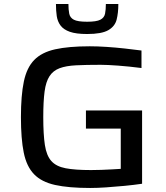

<svg xmlns="http://www.w3.org/2000/svg" viewBox="-20 -926 827 954"><path d="M428 8Q321 8 253.5 -7Q186 -22 149 -60.5Q112 -99 98 -167.5Q84 -236 84 -344Q84 -452 98.5 -521Q113 -590 150 -628Q187 -666 254 -681Q321 -696 426 -696Q464 -696 509.5 -693Q555 -690 600 -685Q645 -680 683 -675V-588Q621 -596 566.5 -600Q512 -604 480 -604Q408 -604 358 -601.5Q308 -599 276 -587Q244 -575 226 -547.5Q208 -520 201.5 -471Q195 -422 195 -344Q195 -258 203 -205.5Q211 -153 235 -126Q259 -99 306 -90Q353 -81 432 -81Q456 -81 484.5 -82Q513 -83 538.5 -84.5Q564 -86 580 -87V-287H407V-377H686V-13Q645 -7 598.5 -2.5Q552 2 507.5 5Q463 8 428 8ZM413 -757Q358 -757 327 -768Q296 -779 281 -799Q266 -819 262 -846Q258 -873 258 -906H320Q320 -878 324 -858Q328 -838 347 -828Q366 -818 413 -818Q459 -818 478.5 -828Q498 -838 502 -858Q506 -878 506 -906H568Q568 -862 559.5 -828.5Q551 -795 518 -776Q485 -757 413 -757Z"/></svg>

Font: Saira Expanded Medium
Style: Regular
Weight: 500
Width: 7
Designer: Hector Gatti with collaboration of the Omnibus-Type team
Foundry: Omnibus-Type
Version: Version 1.100; ttfautohint (v1.8.3)